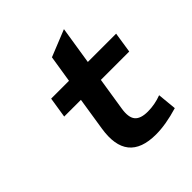

<svg xmlns="http://www.w3.org/2000/svg" viewBox="-197 -857 1007 1007"><g transform="rotate(-45 306.0 -354.0)"><path d="M386.2 12.2Q171.9 12.2 207 -210.9L235.8 -395H111.8L129.9 -509.8H262.2L286.1 -660.2L435.1 -720.2L401.9 -509.8H611.8L594.2 -395H383.8L355 -211.9Q345.7 -153.8 366.2 -128.4Q386.7 -103 440.9 -103Q492.7 -103 543 -122.1L553.2 -16.1Q459.5 12.2 386.2 12.2Z"/></g></svg>

Font: Office Code Pro D Bold Italic
Style: Regular
Weight: 700
Italic angle: -9°
Designer: Nathan Rutzky & Paul D. Hunt
Foundry: Adobe Systems Incorporated
Version: Version 1.004;PS 001.004;hotconv 1.0.70;makeotf.lib2.5.58329